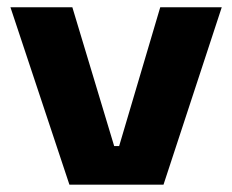

<svg xmlns="http://www.w3.org/2000/svg" viewBox="-20 -506 636 526"><path d="M306.4 -105.8 419 -486.1H587.5L427.9 0H170.2L8.6 -486.1H178.2L292.8 -105.8Z"/></svg>

Font: Anek Gurmukhi Medium SemiExpanded
Style: Regular
Weight: 500
Width: 6
Version: Version 1.003